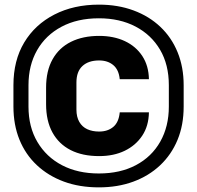

<svg xmlns="http://www.w3.org/2000/svg" viewBox="-20 -779 851 829"><path d="M408 -105Q336 -105 285 -131Q234 -157 206.5 -207Q179 -257 179 -329V-401Q179 -473 207 -523Q235 -573 286.5 -598.5Q338 -624 408 -624Q471 -624 519 -601.5Q567 -579 594.5 -537Q622 -495 623 -437H497Q493 -478 469 -498Q445 -518 408 -518Q362 -518 336 -494Q310 -470 310 -423V-306Q310 -274 322.5 -252.5Q335 -231 357 -221Q379 -211 408 -211Q445 -211 469 -231Q493 -251 497 -294H623Q622 -235 594 -193Q566 -151 518.5 -128Q471 -105 408 -105ZM407 30Q323 30 255.5 5Q188 -20 139 -66Q90 -112 64 -176Q38 -240 38 -319Q38 -342 38 -365Q38 -388 38 -411Q38 -518 84.5 -595.5Q131 -673 214.5 -716Q298 -759 407 -759Q489 -759 556.5 -734Q624 -709 672.5 -663Q721 -617 747 -553Q773 -489 773 -411Q773 -388 773 -365Q773 -342 773 -319Q773 -239 746.5 -175Q720 -111 671 -65Q622 -19 555 5.5Q488 30 407 30ZM407 -30Q499 -30 567 -66Q635 -102 672 -167.5Q709 -233 709 -319Q709 -342 709 -365Q709 -388 709 -411Q709 -500 671 -564.5Q633 -629 565 -664.5Q497 -700 407 -700Q314 -700 245.5 -663.5Q177 -627 140 -562Q103 -497 103 -411Q103 -388 103 -365Q103 -342 103 -319Q103 -231 141.5 -166Q180 -101 248 -65.5Q316 -30 407 -30Z"/></svg>

Font: Hubot Sans Condensed ExtraLight
Style: Bold
Weight: 700
Version: Version 2.000